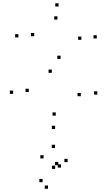

<svg xmlns="http://www.w3.org/2000/svg" viewBox="-20 -772 660 1182"><path d="M340.5 -731.8V-751.8H320.5V-731.8ZM93.2 -541.7V-561.7H73.2V-541.7ZM299 -323.7V-343.7H279V-323.7ZM477.3 -179.7V-199.7H457.3V-179.7ZM323.2 -60V-80H303.2V-60ZM157.2 -205.8V-225.8H137.2V-205.8ZM60.8 -194.3V-214.3H40.8V-194.3ZM319.2 22.2V2.2H299.2V22.2ZM579.2 -189.8V-209.8H559.2V-189.8ZM353 -409.3V-429.3H333V-409.3ZM190.7 -549V-569H170.7V-549ZM333.7 -651.5V-671.5H313.7V-651.5ZM481 -526.8V-546.8H461V-526.8ZM575.5 -535.3V-555.3H555.5V-535.3ZM355.7 259.7V239.7H335.7V259.7ZM338.7 244.7V224.7H318.7V244.7ZM242.3 349.5V329.5H222.3V349.5ZM275.5 390V370H255.5V390ZM396.3 226V206H376.3V226ZM318.7 139.2V119.2H298.7V139.2ZM248.3 203.3V183.3H228.3V203.3ZM319.7 267.8V247.8H299.7V267.8Z"/></svg>

Font: Monaspace Neon Dots Var
Style: Regular
Weight: 400
Designer: Riley Cran and the Lettermatic Team
Version: Version 1.100 (Monaspace Neon Dots)